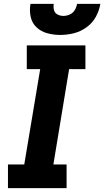

<svg xmlns="http://www.w3.org/2000/svg" viewBox="-20 -969 537 989"><path d="M21 0H323V-122H255L336 -613H420V-735H118V-613H187L105 -122H21ZM290 -789Q325 -789 359.5 -797.5Q394 -806 425 -828Q456 -850 473.5 -882Q491 -914 497 -949H377Q374 -932 365 -917Q356 -902 339.5 -894.5Q323 -887 307 -887Q290 -887 276 -894.5Q262 -902 258 -917.5Q254 -933 257 -949H137Q131 -915 138 -882.5Q145 -850 168.5 -828Q192 -806 224.5 -797.5Q257 -789 290 -789Z"/></svg>

Font: Iosevka Sparkle Heavy Oblique
Style: Regular
Weight: 900
Italic angle: -9°
Designer: Belleve Invis
Foundry: Belleve Invis
Version: Version 4.5.0; ttfautohint (v1.8.3)